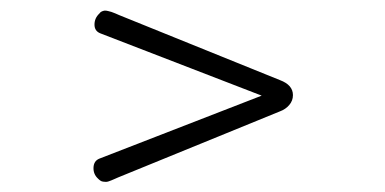

<svg xmlns="http://www.w3.org/2000/svg" viewBox="-20 -445 740 369"><path d="M207 -104Q205.1 -103 200.4 -101.1Q195.8 -99.1 194.1 -98.4Q192.4 -97.7 188.7 -96.4Q185.1 -95.2 183.1 -95.5Q181.2 -95.7 178.2 -95.9Q175.3 -96.2 172.9 -97.9Q170.4 -99.6 168 -102.1Q159.2 -110.4 159.7 -123Q160.2 -135.7 170.9 -140.1L482.9 -261.2L172.9 -380.9Q161.6 -385.3 161.6 -397.7Q161.6 -410.2 170.9 -418.9Q172.9 -421.9 175.8 -423.1Q178.7 -424.3 181.2 -424.6Q183.6 -424.8 187.7 -423.8Q191.9 -422.9 194.1 -422.1Q196.3 -421.4 201.7 -419.2Q207 -417 209 -416L518.1 -291Q543 -281.7 543 -262.2Q543 -251.5 535.9 -243.2Q528.8 -234.9 518.1 -231Z"/></svg>

Font: Director
Style: Regular
Weight: 400
Designer: Ange Degheest & May Jolivet & Justine Herbel
Foundry: Velvetyne Type Foundry
Version: Version 1.000;FEAKit 1.0